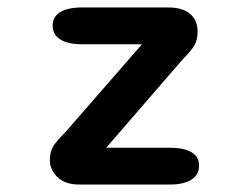

<svg xmlns="http://www.w3.org/2000/svg" viewBox="-20 -496 659 516"><path d="M114 -65.5Q114 -88.5 123.5 -103.5Q133 -118.5 154.5 -139.5L361.5 -377H201Q162.5 -377 142 -390Q121.5 -403 121.5 -427Q121.5 -451 142 -463.5Q162.5 -476 201 -476H432Q470.5 -476 490.8 -458.8Q511 -441.5 511 -412Q511 -387.5 501.8 -372.8Q492.5 -358 471 -336.5L265.5 -99H435.5Q474 -99 494.5 -87Q515 -75 515 -50.5Q515 -26.5 494.5 -13.2Q474 0 435.5 0H193.5Q154.5 0 134.2 -20.2Q114 -40.5 114 -65.5Z"/></svg>

Font: Sono ExtraLight Monospace SemiBold
Style: Regular
Weight: 600
Version: Version 2.112